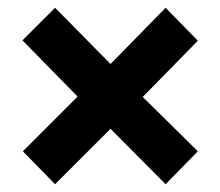

<svg xmlns="http://www.w3.org/2000/svg" viewBox="-20 -563 568 495"><path d="M39 -173 180 -314 38 -459 122 -543 265 -398 407 -543 490 -458 348 -313 490 -173 407 -88 265 -231 122 -88Z"/></svg>

Font: Stavian Bold
Style: Bold
Weight: 700
Version: Version 1.000; ttfautohint (v1.6)